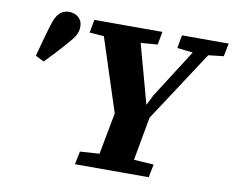

<svg xmlns="http://www.w3.org/2000/svg" viewBox="-75 -770 1058 867"><g transform="rotate(10 454.5 -336.5)"><path d="M684 -597 695 -657H909L897 -597L827 -589L615 -265Q606 -216 597 -166Q588 -116 579 -66L670 -60L658 0H320L332 -60L421 -66L457 -257L348 -592L282 -597L293 -657H605L594 -597L517 -591L591 -320L615 -368L756 -589ZM61 -452Q71 -489 81 -526Q91 -563 102 -598Q114 -640 132 -656.5Q150 -673 174 -673Q201 -673 218.5 -657.5Q236 -642 236 -616Q236 -594 226 -576Q216 -558 195 -535Q172 -508 148.5 -483Q125 -458 100 -432Z"/></g></svg>

Font: Source Serif 4 SmText
Style: Bold Italic
Weight: 700
Italic angle: -12°
Designer: Frank Grießhammer
Foundry: Adobe
Version: Version 4.005;hotconv 1.1.0;makeotfexe 2.6.0